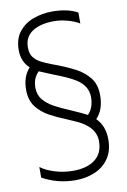

<svg xmlns="http://www.w3.org/2000/svg" viewBox="-99 -760 683 1032"><g transform="rotate(-10 242.5 -244.5)"><path d="M354 -121Q387 -155 387 -213Q387 -274 326 -313Q288 -337 206 -368Q168 -383 134 -398Q101 -365 101 -315Q101 -275 123 -248.5Q145 -222 179 -203Q213 -184 275 -158Q315 -141 354 -121ZM228 213Q131 213 48 167V109Q76 131 124 146Q172 161 224 161Q300 161 344 127.5Q388 94 388 28Q388 -54 278 -100L237 -118Q191 -136 148.5 -159Q106 -182 78 -218Q50 -254 50 -312Q50 -384 90 -427Q48 -466 48 -528Q48 -590 79 -628.5Q110 -667 158.5 -684.5Q207 -702 261 -702Q344 -702 399 -672V-612Q376 -627 337 -638Q298 -649 261 -649Q188 -649 143.5 -620.5Q99 -592 99 -534Q99 -499 114.5 -479.5Q130 -460 154.5 -447.5Q179 -435 208 -424Q281 -398 336 -369Q379 -346 408 -309.5Q437 -273 437 -214Q437 -135 394 -91Q439 -46 439 27Q439 90 410 131.5Q381 173 333 193Q285 213 228 213Z"/></g></svg>

Font: LXGW 975 Gothic SC 200W
Style: Regular
Weight: 200
Version: Version 2.01;February 25, 2021